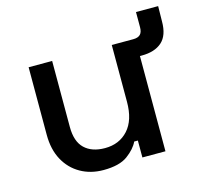

<svg xmlns="http://www.w3.org/2000/svg" viewBox="-92 -702 857 812"><g transform="rotate(-15 336.5 -296.0)"><path d="M265 9Q209 9 165 -16Q121 -41 96 -87Q71 -133 71 -197V-493H174V-204Q174 -140 206 -109.5Q238 -79 295 -79Q358 -79 396.5 -121.5Q435 -164 435 -244V-493H538V0H437V-74H421Q407 -44 371 -17.5Q335 9 265 9ZM518 -417V-493H529Q550 -493 560 -503Q570 -513 570 -535V-601H667L666 -534Q666 -473 634.5 -445Q603 -417 546 -417Z"/></g></svg>

Font: Space Grotesk Light Medium
Style: Regular
Weight: 500
Version: Version 2.000